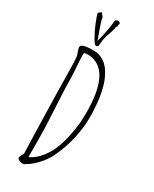

<svg xmlns="http://www.w3.org/2000/svg" viewBox="-245 -1028 871 1088"><g transform="rotate(30 190.5 -484.5)"><path d="M80 -18Q80 -24 88 -38Q96 -51 95 -58L92 -146L85 -419L83 -540Q82 -651 78 -679Q76 -690 70 -704Q63 -723 63 -731Q63 -755 139 -755H144Q195 -755 232 -720Q261 -693 284 -635Q300 -589 308 -532Q312 -502 315 -440V-409Q315 -347 298.5 -274.5Q282 -202 252 -139Q234 -99 205.5 -67Q177 -35 151 -16.5Q125 2 116 2Q104 2 92 -4Q80 -10 80 -18ZM131 -49Q168 -68 197 -104.5Q226 -141 243 -185Q258 -222 268 -269.5Q278 -317 282 -358Q285 -394 285 -427Q285 -719 124 -719Q103 -719 103 -708Q103 -673 107 -625Q111 -576 111 -542Q111 -487 119 -351Q126 -233 126 -161V-49ZM58 -953 77 -966 94 -943Q94 -935 102 -909Q112 -881 121.5 -853Q131 -825 136 -813Q159 -900 164 -963L178 -971Q196 -968 196 -959Q196 -958 192 -948L193 -943L185 -928L186 -922L175 -886Q157 -838 157 -805Q157 -784 142 -784Q133 -784 113 -819Q93 -854 76 -896Q59 -938 58 -953Z"/></g></svg>

Font: Amatic SC
Style: Regular
Weight: 400
Designer: Multiple Designers
Foundry: Vernon Adams
Version: Version 2.505